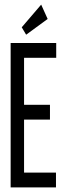

<svg xmlns="http://www.w3.org/2000/svg" viewBox="-20 -810 290 830"><path d="M26 0V-624H223V-560H84V-357H196V-293H84V-64H222V0ZM93 -660 74 -692 158 -790 186 -728Z"/></svg>

Font: Inconsolata UltraCondensed Medium
Style: Regular
Weight: 500
Width: 1
Monospace: yes
Designer: Raph Levien, Cyreal, Brenton Simpson
Foundry: Raph Levien, Cyreal, Google
Version: Version 3.001; ttfautohint (v1.8.2.53-6de2)